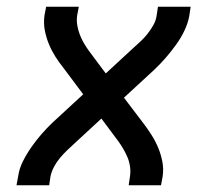

<svg xmlns="http://www.w3.org/2000/svg" viewBox="-20 -550 640 570"><path d="M29 0 34 -27Q37 -49 48 -71Q59 -93 73 -113Q87 -133 103 -151.5Q119 -170 137 -187L227 -270L168 -349Q155 -365 144 -382.5Q133 -400 125 -419.5Q117 -439 113 -460Q109 -481 112 -504L117 -530H214L209 -504Q207 -489 209.5 -474.5Q212 -460 217 -447Q222 -434 229 -422Q236 -410 244 -399L294 -332L373 -405Q384 -415 396 -426Q408 -437 417.5 -449Q427 -461 435 -475Q443 -489 445 -504L449 -530H546L542 -503Q538 -481 527.5 -459Q517 -437 502.5 -417Q488 -397 472 -378.5Q456 -360 438 -343L348 -260L408 -181Q420 -165 431 -147.5Q442 -130 450 -110.5Q458 -91 462 -70Q466 -49 463 -27L458 0H362L366 -27Q368 -41 366 -55.5Q364 -70 358.5 -83Q353 -96 346 -108Q339 -120 331 -131L281 -198L202 -125Q191 -115 179.5 -104Q168 -93 158 -81Q148 -69 140.5 -55Q133 -41 130 -27L126 0Z"/></svg>

Font: Iosevka Curly MdExObl
Style: Regular
Weight: 500
Width: 7
Italic angle: -9°
Monospace: yes
Designer: Belleve Invis
Foundry: Belleve Invis
Version: Version 11.1.0; ttfautohint (v1.8.3)